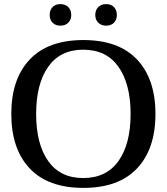

<svg xmlns="http://www.w3.org/2000/svg" viewBox="-20 -905 812 935"><path d="M222 -832Q222 -856 236 -870.5Q250 -885 274 -885Q298 -885 312.5 -870.5Q327 -856 327 -832Q327 -809 312.5 -794.5Q298 -780 274 -780Q250 -780 236 -794.5Q222 -809 222 -832ZM444 -832Q444 -856 458.5 -870.5Q473 -885 497 -885Q521 -885 535 -870.5Q549 -856 549 -832Q549 -809 535 -794.5Q521 -780 497 -780Q473 -780 458.5 -794.5Q444 -809 444 -832ZM35 -350Q35 -520 124.5 -615Q214 -710 386 -710Q558 -710 647.5 -615Q737 -520 737 -350Q737 -180 647.5 -85Q558 10 386 10Q214 10 124.5 -85Q35 -180 35 -350ZM616 -350Q616 -496 557 -579.5Q498 -663 385 -663Q273 -663 214.5 -579.5Q156 -496 156 -350Q156 -204 214.5 -121Q273 -38 385 -38Q498 -38 557 -121Q616 -204 616 -350Z"/></svg>

Font: Taviraj Medium
Style: Regular
Weight: 500
Designer: Katatrad Team
Foundry: CadsonDemak
Version: Version 1.001